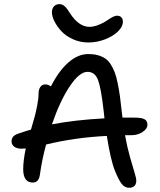

<svg xmlns="http://www.w3.org/2000/svg" viewBox="-20 -887 766 917"><path d="M401.9 -684.1Q362.8 -684.1 328.4 -699.7Q293.9 -715.3 272.9 -738.3Q252 -761.2 240 -785.2Q228 -809.1 228 -828.1Q228 -845.7 237.5 -856.4Q247.1 -867.2 264.2 -867.2Q268.1 -867.2 271.7 -866.5Q275.4 -865.7 278.8 -863.8Q282.2 -861.8 284.7 -860.6Q287.1 -859.4 290.5 -855.7Q293.9 -852.1 295.7 -850.3Q297.4 -848.6 300.5 -844Q303.7 -839.4 304.9 -837.9Q306.2 -836.4 309.6 -830.8Q313 -825.2 314 -824.2Q356.4 -758.8 407.2 -758.8Q439 -758.8 480 -782.2Q486.3 -786.1 496.3 -792.7Q506.3 -799.3 512 -802.7Q517.6 -806.2 525.1 -809.1Q532.7 -812 539.1 -812Q552.7 -812 559.8 -804Q566.9 -795.9 566.9 -783.2Q566.9 -759.3 542.7 -736.1Q518.6 -712.9 480 -698.5Q441.4 -684.1 401.9 -684.1ZM84 -176.8Q60.5 -176.8 47.9 -186.5Q35.2 -196.3 35.2 -210.9Q35.2 -224.1 41.7 -232.9Q48.3 -241.7 64.9 -248Q107.9 -262.7 127.9 -268.1Q141.1 -313.5 146.2 -332Q151.4 -350.6 157.7 -383.3Q164.1 -416 164.1 -439Q164.1 -459.5 172.6 -471.7Q181.2 -483.9 196.8 -483.9Q210 -483.9 223.1 -474.1Q261.2 -549.3 307.1 -589.1Q353 -628.9 401.9 -628.9Q427.2 -628.9 446.8 -623.5Q466.3 -618.2 481.4 -608.4Q496.6 -598.6 508.1 -580.8Q519.5 -563 527.3 -543Q535.2 -522.9 541.7 -491.2Q548.3 -459.5 552.7 -428Q557.1 -396.5 562 -350.1Q563.5 -336.9 564.9 -325.2H621.1Q657.7 -325.2 670.9 -317.1Q684.1 -309.1 684.1 -291Q684.1 -272 661.1 -256.6Q638.2 -241.2 606 -241.2H577.1Q587.4 -184.6 601.1 -136Q614.7 -87.4 622.8 -62Q630.9 -36.6 630.9 -23.9Q630.9 -7.8 622.1 1Q613.3 9.8 597.2 9.8Q576.2 9.8 561.8 -8.1Q547.4 -25.9 528.8 -71.8Q508.3 -122.6 490.2 -237.8Q338.4 -230.5 200.2 -196.8Q180.7 -125 170.9 -55.2Q166 -15.1 137.2 -15.1Q90.8 -15.1 90.8 -79.1Q90.8 -119.1 103 -178.2Q100.1 -178.2 93.5 -177.5Q86.9 -176.8 84 -176.8ZM397.9 -543.9Q359.4 -543.9 313 -474.6Q266.6 -405.3 228 -293Q335 -314 479 -321.8Q477.1 -333.5 475.1 -356.9Q462.9 -465.8 448.2 -504.9Q433.6 -543.9 397.9 -543.9Z"/></svg>

Font: Shantell Sans Irregular Bouncy
Style: Regular
Weight: 400
Designer: Stephen Nixon, Anya Danilova, Shantell Martin
Foundry: Arrow Type
Version: Version 1.006;[9816181b4]